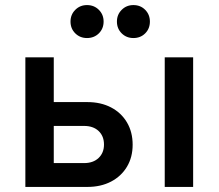

<svg xmlns="http://www.w3.org/2000/svg" viewBox="-20 -737 862 757"><path d="M80 0V-511H192V-334.5H324.5Q377.5 -334.5 417.8 -313.5Q458 -292.5 480.5 -254.5Q503 -216.5 503 -166.5Q503 -117 480.5 -79.5Q458 -42 417.8 -21Q377.5 0 324.5 0ZM192 -94H311.5Q347.5 -94 368.8 -114.2Q390 -134.5 390 -167Q390 -200.5 368.8 -220.5Q347.5 -240.5 311.5 -240.5H192ZM629.5 0V-511H741.5V0ZM506 -587Q478.5 -587 459.8 -605.5Q441 -624 441 -652Q441 -679.5 459.8 -698.2Q478.5 -717 506 -717Q534 -717 552.5 -698.2Q571 -679.5 571 -652Q571 -624 552.5 -605.5Q534 -587 506 -587ZM323 -587Q295.5 -587 276.8 -605.5Q258 -624 258 -652Q258 -679.5 276.8 -698.2Q295.5 -717 323 -717Q351 -717 369.8 -698.2Q388.5 -679.5 388.5 -652Q388.5 -624 369.8 -605.5Q351 -587 323 -587Z"/></svg>

Font: Overpass SemiBold
Style: Regular
Weight: 600
Designer: Delve Withrington, Dave Bailey, Thomas Jockin
Foundry: Delve Fonts LLC
Version: Version 4.000